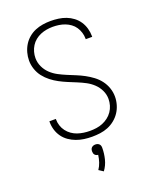

<svg xmlns="http://www.w3.org/2000/svg" viewBox="-174 -842 948 1172"><g transform="rotate(-20 300.0 -256.0)"><path d="M299 8Q273 8 247.5 4.5Q222 1 197.5 -8Q173 -17 151.5 -32Q130 -47 115 -68Q100 -89 92.5 -114Q85 -139 85 -165V-170H127V-166Q127 -146 133.5 -126Q140 -106 152.5 -89.5Q165 -73 182 -61Q199 -49 218 -42.5Q237 -36 257.5 -33Q278 -30 299 -30Q320 -30 341 -33Q362 -36 381.5 -44Q401 -52 418 -65Q435 -78 447 -95.5Q459 -113 465 -133.5Q471 -154 471 -175Q471 -204 458.5 -230.5Q446 -257 425 -277Q404 -297 378.5 -310.5Q353 -324 326 -335Q299 -346 272.5 -357Q246 -368 220.5 -381.5Q195 -395 172 -413Q149 -431 131.5 -453.5Q114 -476 104.5 -504Q95 -532 95 -560Q95 -586 102 -611.5Q109 -637 122.5 -659Q136 -681 156 -698Q176 -715 200 -725Q224 -735 249.5 -739Q275 -743 301 -743Q326 -743 351.5 -739.5Q377 -736 400.5 -727Q424 -718 444.5 -702.5Q465 -687 479 -666Q493 -645 500 -620Q507 -595 507 -570V-565H465V-569Q465 -589 459 -608.5Q453 -628 442 -644.5Q431 -661 414.5 -673Q398 -685 379.5 -692Q361 -699 341 -702Q321 -705 301 -705Q281 -705 260.5 -701.5Q240 -698 221 -690Q202 -682 186 -669Q170 -656 159 -638.5Q148 -621 142.5 -601Q137 -581 137 -561Q137 -532 149.5 -505Q162 -478 183 -458Q204 -438 229.5 -424.5Q255 -411 281.5 -400Q308 -389 335 -378Q362 -367 387 -353.5Q412 -340 435.5 -322.5Q459 -305 476.5 -282Q494 -259 503.5 -231.5Q513 -204 513 -175Q513 -149 505.5 -123Q498 -97 483.5 -75Q469 -53 448 -36Q427 -19 402.5 -9Q378 1 351.5 4.5Q325 8 299 8ZM293 231 264 212Q277 193 284.5 170.5Q292 148 295 124Q289 124 283.5 121.5Q278 119 274 114.5Q270 110 268.5 104Q267 98 267 92Q267 85 269 78.5Q271 72 276 67.5Q281 63 287 61Q293 59 300 59Q307 59 313 61Q319 63 324 67.5Q329 72 331 78.5Q333 85 333 92Q333 129 324 165Q315 201 293 231Z"/></g></svg>

Font: Iosevka Extralight Extended
Style: Regular
Weight: 200
Width: 7
Monospace: yes
Designer: Belleve Invis
Foundry: Belleve Invis
Version: Version 32.5.0; ttfautohint (v1.8.4)